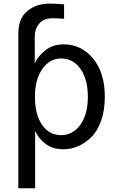

<svg xmlns="http://www.w3.org/2000/svg" viewBox="-20 -798 633 1049"><path d="M170.9 -269.5Q170.9 -171.9 210 -115.7Q249 -59.6 313.5 -59.6Q377.9 -59.6 418.9 -116.2Q460 -172.9 460 -269.5Q460 -364.3 419.9 -421.4Q379.9 -478.5 313.5 -478.5Q252 -478.5 211.4 -421.4Q170.9 -364.3 170.9 -269.5ZM80.1 230.5V-613.3Q80.1 -697.3 129.4 -737.8Q178.7 -778.3 251 -778.3Q277.3 -778.3 330.1 -774.4V-695.3Q298.8 -698.2 265.6 -698.2Q219.7 -698.2 194.8 -669.4Q169.9 -640.6 169.9 -597.7V-450.2Q184.6 -488.3 226.6 -522Q268.6 -555.7 327.1 -555.7Q424.8 -555.7 488.8 -478Q552.7 -400.4 552.7 -269.5Q552.7 -195.3 532.2 -137.7Q511.7 -80.1 477.5 -47.4Q443.4 -14.6 405.3 1.5Q367.2 17.6 326.2 17.6Q267.6 17.6 228 -12.7Q188.5 -43 171.9 -83V230.5Z"/></svg>

Font: Gothic A1 Medium
Style: Regular
Weight: 500
Designer: HanYang I&C Co.,Ltd.
Foundry: HanYang I&C Co.,Ltd.
Version: Version 2.50